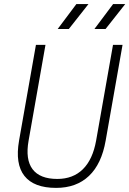

<svg xmlns="http://www.w3.org/2000/svg" viewBox="-20 -914 636 944"><path d="M255.9 9.8Q146.5 9.8 100.1 -49.1Q53.7 -107.9 73.7 -222.7L156.7 -693.4H203.6L120.6 -222.7Q104 -129.9 140.1 -82Q176.3 -34.2 261.7 -34.2Q338.9 -34.2 387.5 -82Q436 -129.9 452.6 -222.7L535.6 -693.4H582.5L499.5 -222.7Q479.5 -107.9 417.5 -49.1Q355.5 9.8 255.9 9.8ZM263.7 -771.5 355.5 -894H415L318.4 -771.5ZM444.3 -771.5 536.1 -894H595.7L499 -771.5Z"/></svg>

Font: Cascadia Mono PL ExtraLight
Style: Italic
Weight: 200
Italic angle: -10°
Monospace: yes
Designer: Aaron Bell
Foundry: Saja Typeworks
Version: Version 2404.023; ttfautohint (v1.8.4)